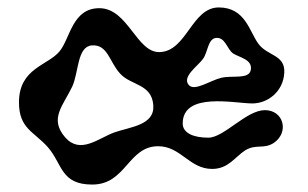

<svg xmlns="http://www.w3.org/2000/svg" viewBox="-20 -496 828 516"><path d="M247 -474C324 -474 347 -354 409 -356C482 -358 495 -476 568 -476C639 -476 650 -412 674 -379C698 -345 747 -350 744 -300C741 -250 700 -218 658 -218C611 -218 471 -250 471 -164C471 -140 497 -126 540 -126C582 -126 642 -200 692 -200C742 -200 758 -141 716 -112C688 -94 669 -110 639 -92C611 -74 594 -42 550 -42C489 -42 466 -103 405 -103C324 -103 319 0 228 0C143 0 148 -55 109 -100C71 -143 31 -150 31 -221C31 -313 109 -320 140 -358C169 -393 174 -474 247 -474ZM227 -374C187 -371 192 -302 174 -263C149 -211 112 -177 155 -127C196 -80 245 -125 287 -140C329 -155 396 -159 392 -213C388 -271 332 -266 303 -298C274 -329 270 -377 227 -374ZM560 -394C538 -391 539 -355 525 -337C511 -318 469 -290 487 -268C502 -249 545 -280 575 -287C606 -294 649 -282 654 -308C659 -336 625 -341 607 -352C590 -363 586 -397 560 -394Z"/></svg>

Font: PicNic
Style: Regular
Weight: 400
Designer: Mariel Nils
Foundry: Velvetyne Type Foundry
Version: Version 2.000;Glyphs 3.2.3 (3260)